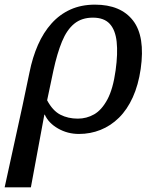

<svg xmlns="http://www.w3.org/2000/svg" viewBox="-82 -567 681 827"><path d="M45 -255Q58 -320 81.5 -373.5Q105 -427 140 -466Q175 -505 221.5 -526Q268 -547 327 -547Q438 -547 491 -478.5Q544 -410 524 -270Q514 -201 490 -148Q466 -95 430.5 -60Q395 -25 351 -7.5Q307 10 258 10Q209 10 168 -13.5Q127 -37 111 -73H109L51 240H-62L15 -112ZM253 -56Q291 -56 323.5 -74.5Q356 -93 380.5 -138.5Q405 -184 416 -264Q426 -336 420.5 -387Q415 -438 390.5 -464.5Q366 -491 318 -491Q270 -491 238 -465Q206 -439 185 -388Q164 -337 148 -263L121 -135Q145 -90 178 -73Q211 -56 253 -56Z"/></svg>

Font: ET Text
Style: Italic
Weight: 470
Italic angle: -12°
Designer: Monotype Design Team
Foundry: Monotype Imaging Inc.
Version: Version 2.009